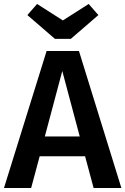

<svg xmlns="http://www.w3.org/2000/svg" viewBox="-25 -948 632 968"><path d="M292 -845 162 -928 113 -872 252 -752H332L471 -872L422 -928ZM587 0 373 -691H210L-5 0H132L175 -160H404L447 0ZM289 -590 377 -260H201Z"/></svg>

Font: Fira Sans Medium
Style: Regular
Weight: 500
Designer: Carrois Corporate & Edenspiekermann AG
Foundry: Carrois Corporate GbR & Edenspiekermann AG
Version: Version 4.203